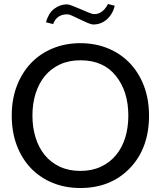

<svg xmlns="http://www.w3.org/2000/svg" viewBox="-20 -931 808 965"><path d="M632 -85Q536 14 384 14Q308 14 244.5 -12Q181 -38 135.5 -85.5Q90 -133 64.5 -200Q39 -267 39 -350Q39 -433 65 -500Q91 -567 136.5 -614.5Q182 -662 245.5 -688Q309 -714 384 -714Q459 -714 522.5 -688Q586 -662 632 -614Q678 -566 703.5 -499Q729 -432 729 -350Q729 -185 632 -85ZM562 -550Q500 -628 384 -628Q326 -628 281 -607Q236 -586 205.5 -549Q175 -512 159 -461Q143 -410 143 -350Q143 -290 159 -239Q175 -188 205.5 -151Q236 -114 281 -93Q326 -72 384 -72Q442 -72 487 -93Q532 -114 563 -151.5Q594 -189 609.5 -239.5Q625 -290 625 -350Q625 -472 562 -550ZM450 -808Q438 -808 420 -816Q402 -824 381.5 -833.5Q361 -843 345 -851Q329 -859 318 -859Q265 -859 247 -810L211 -819Q217 -841 227 -858Q237 -875 252 -886.5Q267 -898 283 -903.5Q299 -909 314 -909Q327 -909 345 -901.5Q363 -894 386 -884.5Q409 -875 426.5 -867.5Q444 -860 454 -860Q496 -860 523 -911L557 -902Q546 -859 517 -833.5Q488 -808 450 -808Z"/></svg>

Font: Cabin
Style: Regular
Weight: 400
Designer: Pablo Impallari
Foundry: Pablo Impallari
Version: Version 1.007